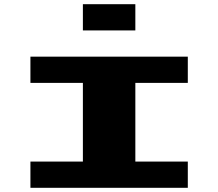

<svg xmlns="http://www.w3.org/2000/svg" viewBox="-20 -1020 1040 915"><path d="M375 -875V-1000H625V-875ZM125 -125V-250H375V-625H125V-750H875V-625H625V-250H875V-125Z"/></svg>

Font: Press Start 2P
Style: Regular
Weight: 400
Designer: CodeMan38
Foundry: CodeMan38
Version: Version 3.000